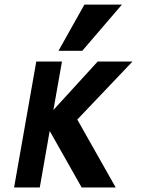

<svg xmlns="http://www.w3.org/2000/svg" viewBox="-20 -826 640 852"><path d="M200.5 -245 156.5 6H42.5L141 -553H255L217 -338L413.5 -553H568L323 -295.5L493.5 6H342.5ZM239.5 -600.5 354.5 -805.5H521L345 -600.5Z"/></svg>

Font: JuliaMono ExtraBoldItalic
Style: Regular
Weight: 800
Italic angle: -9°
Monospace: yes
Designer: cormullion
Foundry: corm
Version: Version 0.049; ttfautohint (v1.8.4)